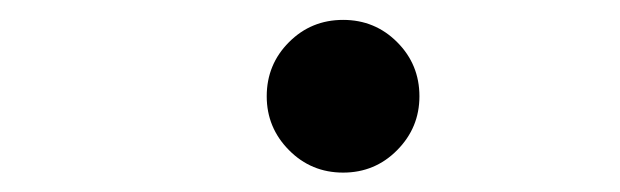

<svg xmlns="http://www.w3.org/2000/svg" viewBox="-20 -547 626 194"><path d="M326.7 -372.6Q294.4 -372.6 272 -395.3Q249.5 -418 249.5 -449.7Q249.5 -481.9 272 -504.4Q294.4 -526.9 326.7 -526.9Q358.9 -526.9 381.3 -504.4Q403.8 -481.9 403.8 -449.7Q403.8 -418 381.3 -395.3Q358.9 -372.6 326.7 -372.6Z"/></svg>

Font: Cascadia Mono Medium
Style: Italic
Weight: 500
Italic angle: -10°
Monospace: yes
Designer: Aaron Bell
Foundry: Saja Typeworks
Version: Version 2407.024